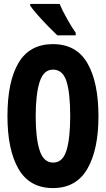

<svg xmlns="http://www.w3.org/2000/svg" viewBox="-20 -951 540 979"><path d="M250 8Q368 8 425 -89.5Q482 -187 482 -358Q482 -532 425.5 -629Q369 -726 250 -726Q131 -726 74.5 -630.5Q18 -535 18 -359Q18 -187 74.5 -89.5Q131 8 250 8ZM251 -122Q202 -122 182 -184.5Q162 -247 162 -358Q162 -470 182 -533Q202 -596 250 -596Q300 -596 319 -536.5Q338 -477 338 -358Q338 -246 319 -184Q300 -122 251 -122ZM272 -771H366V-784Q349 -807 323 -853Q297 -899 284 -931H134V-922Q147 -903 173 -873.5Q199 -844 227 -815.5Q255 -787 272 -771Z"/></svg>

Font: Noto Sans Mono Condensed Extra
Style: Regular
Weight: 800
Width: 3
Designer: Monotype Design Team
Foundry: Monotype Imaging Inc.
Version: Version 1.900